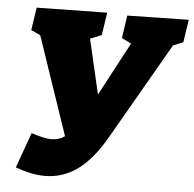

<svg xmlns="http://www.w3.org/2000/svg" viewBox="-52 -763 850 842"><g transform="rotate(5 372.5 -341.5)"><path d="M745 -710 730 -610 686 -592 442 -168Q385 -68 320 -20.5Q255 27 175 27Q118 27 46 1L102 -155Q159 -136 190 -136Q224 -136 249 -154L102 -586L61 -605L76 -705L386 -710L371 -610L321 -590L377 -349L502 -584L460 -605L475 -705Z"/></g></svg>

Font: Bitter Pro Black
Style: Italic
Weight: 900
Italic angle: -9°
Designer: Sol Matas, and Bitter project Authors
Foundry: Sol Matas
Version: Version 1.010